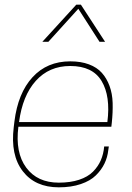

<svg xmlns="http://www.w3.org/2000/svg" viewBox="-20 -800 570 826"><path d="M459 -254.9H59.1Q44.9 -143.6 92.8 -78.9Q140.6 -14.2 232.9 -14.2Q282.7 -14.2 320.3 -26.6Q357.9 -39.1 379.9 -61.3Q401.9 -83.5 413.6 -110.4Q425.3 -137.2 428.2 -169.9H448.2L445.8 -153.8Q442.4 -123 429.4 -96.2Q416.5 -69.3 392.6 -45.7Q368.7 -22 327.6 -8.1Q286.6 5.9 232.9 5.9Q131.3 5.9 77.9 -63.5Q24.4 -132.8 39.1 -252.9L42 -276.9Q57.1 -399.4 119.9 -467.8Q182.6 -536.1 282.2 -536.1Q328.1 -536.1 362.5 -523.2Q397 -510.3 418 -486.8Q439 -463.4 451.2 -430.4Q463.4 -397.5 464.6 -357.2Q465.8 -316.9 460.9 -271ZM282.2 -516.1Q191.4 -516.1 134 -452.1Q76.7 -388.2 62 -274.9H441.9Q456.1 -386.2 417.2 -451.2Q378.4 -516.1 282.2 -516.1ZM432.1 -620.1H408.2L316.9 -762.2L188 -620.1H162.1L308.1 -779.8H328.1Z"/></svg>

Font: Cooper Hewitt
Style: Thin Italic
Weight: 702
Designer: Village Type and Design LLC
Foundry: Cooper Hewitt Smithsonian Design Museum
Version: 1.000